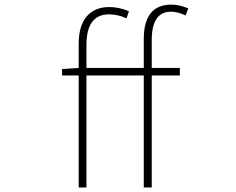

<svg xmlns="http://www.w3.org/2000/svg" viewBox="-20 -827 1040 847"><path d="M810.5 -790 798.8 -758.8Q763.7 -775.4 734.4 -775.4Q649.4 -775.4 649.4 -650.4V-527.3H773.4V-494.1H649.4V0H614.3V-494.1H361.3V0H327.1V-494.1H253.9V-522.5L327.1 -527.3V-632.8Q327.1 -713.9 362.8 -754.9Q398.4 -795.9 461.9 -795.9Q505.9 -795.9 548.8 -777.3L538.1 -746.1Q500 -763.7 460.9 -763.7Q361.3 -763.7 361.3 -627.9V-527.3H614.3V-655.3Q614.3 -806.6 736.3 -806.6Q771.5 -806.6 810.5 -790Z"/></svg>

Font: Gen Shin Gothic Monospace ExtraLight
Style: Regular
Weight: 200
Designer: [Source Han Sans]
Ryoko NISHIZUKA  (kana & ideographs); Paul D. Hunt (Latin, Greek & Cyrillic); Wenlong ZHANG  (bopomofo
Version: Version 1.002.20150607